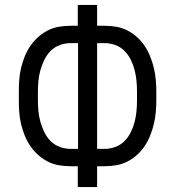

<svg xmlns="http://www.w3.org/2000/svg" viewBox="-20 -755 707 775"><path d="M294 0V-84H266Q242 -84 218 -88Q194 -92 172.5 -103Q151 -114 133 -130.5Q115 -147 101.5 -167Q88 -187 79 -210Q70 -233 64.5 -256.5Q59 -280 57.5 -304Q56 -328 56 -352V-383Q56 -407 57.5 -431Q59 -455 64.5 -478.5Q70 -502 79 -525Q88 -548 101.5 -568Q115 -588 133 -604.5Q151 -621 172.5 -632Q194 -643 218 -647Q242 -651 266 -651H294V-735H372V-651H401Q425 -651 449 -647Q473 -643 494.5 -632Q516 -621 534 -604.5Q552 -588 565 -568Q578 -548 587 -525Q596 -502 601.5 -478.5Q607 -455 609 -431Q611 -407 611 -383V-352Q611 -328 609 -304Q607 -280 601.5 -256.5Q596 -233 587 -210Q578 -187 565 -167Q552 -147 534 -130.5Q516 -114 494.5 -103Q473 -92 449 -88Q425 -84 401 -84H372V0ZM266 -154H295V-581H266Q244 -581 222.5 -573.5Q201 -566 185 -550Q169 -534 159 -513.5Q149 -493 143 -471.5Q137 -450 135 -428Q133 -406 133 -383V-352Q133 -329 135 -307Q137 -285 143 -263.5Q149 -242 159 -221.5Q169 -201 185 -185Q201 -169 222.5 -161.5Q244 -154 266 -154ZM372 -154H401Q423 -154 444.5 -161.5Q466 -169 482 -185Q498 -201 508 -221.5Q518 -242 523.5 -263.5Q529 -285 531 -307Q533 -329 533 -352V-383Q533 -406 531 -428Q529 -450 523.5 -471.5Q518 -493 508 -513.5Q498 -534 482 -550Q466 -566 444.5 -573.5Q423 -581 401 -581H372Z"/></svg>

Font: Huly
Style: Regular
Weight: 400
Designer: Belleve Invis
Foundry: Belleve Invis
Version: Version 33.2.5; ttfautohint (v1.8.4)